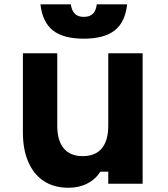

<svg xmlns="http://www.w3.org/2000/svg" viewBox="-20 -866 790 905"><path d="M652.3 -614.9V0H490.3V-56.9H452.9Q430.8 -21 391.6 -1Q352.3 19 302.6 19Q235.1 19 187.2 -12.1Q139.3 -43.3 113.6 -102.1Q87.9 -160.9 87.9 -243.3V-614.9H249.9V-273.3Q249.9 -203.2 280.4 -166.7Q310.9 -130.1 369.7 -130.1Q429.4 -130.1 459.8 -166.7Q490.3 -203.2 490.3 -273.3V-614.9ZM313.8 -845.6Q318.3 -815.3 333 -800.9Q347.7 -786.5 375 -786.5Q402.6 -786.5 417.5 -800.9Q432.5 -815.3 436.2 -845.6H579.3Q570.1 -761.9 520.8 -722.8Q471.6 -683.7 375 -683.7Q278.4 -683.7 229.2 -722.8Q179.9 -761.9 170.7 -845.6Z"/></svg>

Font: Martian Mono SemiExpanded
Style: Regular
Weight: 400
Width: 6
Monospace: yes
Designer: Roman Shamin
Foundry: Evil Martians
Version: Version 1.000